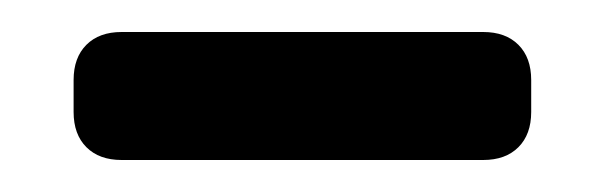

<svg xmlns="http://www.w3.org/2000/svg" viewBox="-20 -850 378 120"><path d="M56 -830Q42 -830 34 -822Q26 -814 26 -800V-780Q26 -766 34 -758Q42 -750 56 -750H282Q296 -750 304 -758Q312 -766 312 -780V-800Q312 -814 304 -822Q296 -830 282 -830Z"/></svg>

Font: Bolota
Style: Bold
Weight: 240
Designer: Gabriel Pang
Version: Version 1.000